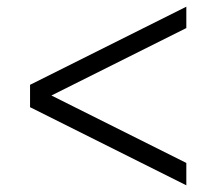

<svg xmlns="http://www.w3.org/2000/svg" viewBox="-20 -632 648 575"><path d="M538 -77 70 -311V-378L538 -144ZM70 -314V-378L538 -612V-548Z"/></svg>

Font: Libre Bodoni
Style: Italic
Weight: 400
Italic angle: -13°
Designer: Pablo Impallari, Rodrigo Fuenzalida
Foundry: Impallari Type
Version: Version 2.005;gftools[0.9.23]